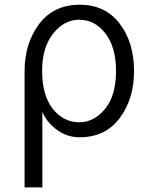

<svg xmlns="http://www.w3.org/2000/svg" viewBox="-20 -563 630 812"><path d="M315.4 -45.9Q377.9 -45.9 424.3 -102.5Q470.7 -159.2 470.7 -262.7Q470.7 -363.3 425.8 -421.4Q380.9 -479.5 315.4 -479.5Q251 -479.5 204.6 -420.9Q158.2 -362.3 158.2 -262.7Q158.2 -160.2 203.1 -103Q248 -45.9 315.4 -45.9ZM84 229.5V-261.7Q84 -379.9 145.5 -461.4Q207 -543 317.4 -543Q424.8 -543 485.8 -463.4Q546.9 -383.8 546.9 -262.7Q546.9 -144.5 486.3 -63.5Q425.8 17.6 316.4 17.6Q262.7 17.6 219.2 -15.1Q175.8 -47.9 159.2 -90.8V229.5Z"/></svg>

Font: Gothic A1
Style: Regular
Weight: 400
Designer: HanYang I&C Co.,Ltd.
Foundry: HanYang I&C Co.,Ltd.
Version: Version 2.50